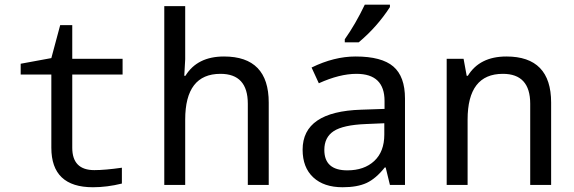

<svg xmlns="http://www.w3.org/2000/svg" viewBox="-20 -786 2440 816"><path d="M498 -73.2V-5.9Q434.6 9.8 375 9.8Q198.2 9.8 198.2 -158.2V-469.2H67.9V-515.1L198.2 -539.1L235.8 -679.2H287.1V-536.1H501V-469.2H287.1V-158.2Q287.1 -63 380.9 -63Q426.3 -63 498 -73.2Z M1033.2 0V-345.2Q1033.2 -472.2 917 -472.2Q767.1 -472.2 767.1 -277.8V0H678.2V-759.8H767.1V-534.2L763.2 -463.9H768.1Q818.4 -545.9 932.1 -545.9Q1122.1 -545.9 1122.1 -350.1V0Z M1637.2 0 1619.1 -74.2H1615.2Q1577.6 -26.9 1538.1 -8.5Q1498.5 9.8 1436 9.8Q1356.4 9.8 1311.3 -32.2Q1266.1 -74.2 1266.1 -149.9Q1266.1 -312 1515.1 -319.8L1614.3 -323.2V-356.9Q1614.3 -472.2 1495.1 -472.2Q1423.3 -472.2 1335 -432.1L1304.2 -499Q1399.9 -545.9 1491.2 -545.9Q1602.1 -545.9 1651.6 -503.4Q1701.2 -460.9 1701.2 -367.2V0ZM1613.3 -262.2 1534.2 -258.8Q1438.5 -254.9 1398.4 -228.8Q1358.4 -202.6 1358.4 -148.9Q1358.4 -62 1456.1 -62Q1527.8 -62 1570.6 -101.8Q1613.3 -141.6 1613.3 -213.9ZM1445.3 -619.1Q1491.2 -684.1 1530.3 -766.1H1637.2V-755.9Q1582.5 -671.4 1504.4 -606H1445.3Z M2233.4 0V-345.2Q2233.4 -472.2 2117.2 -472.2Q1967.3 -472.2 1967.3 -277.8V0H1878.4V-536.1H1950.2L1963.4 -463.9H1968.3Q2018.6 -545.9 2132.3 -545.9Q2322.3 -545.9 2322.3 -350.1V0Z"/></svg>

Font: TypoPRO Noto Mono
Style: Regular
Weight: 400
Designer: Monotype Design Team
Foundry: Monotype Imaging Inc.
Version: Version 1.00